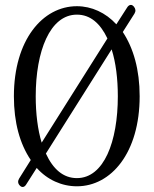

<svg xmlns="http://www.w3.org/2000/svg" viewBox="-20 -748 620 774"><path d="M86 -5 128 -71C171 -23 229 3 290 3C428 3 543 -132 543 -360C543 -467 518 -554 475 -619L522 -693C528 -703 527 -712 520 -721L518 -723C510 -732 499 -729 492 -717L449 -650C406 -697 349 -723 290 -723C152 -723 36 -587 36 -360C36 -254 60 -168 104 -103L57 -28C51 -18 52 -8 60 0L61 1C69 9 79 7 86 -5ZM124 -360C124 -541 181 -689 290 -689C344 -689 384 -654 413 -593L148 -173C132 -225 124 -290 124 -360ZM165 -129 430 -549C447 -496 455 -430 455 -360C455 -177 399 -30 290 -30C235 -30 194 -66 165 -129Z"/></svg>

Font: 寒蝉锦书宋 CompactLight
Style: Bold
Weight: 400
Width: 4
Designer: 寒蝉锦书宋{Warren} 思源宋体{Ryoko NISHIZUKA 西塚涼子 (kana & ideographs); Frank Grießhammer (Latin, Greek & Cyrillic); Wenlong ZHANG 
Foundry: Adobe & ChillType
Version: Version 2.000;Glyphs 3.1.1 (3135)